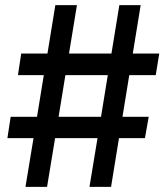

<svg xmlns="http://www.w3.org/2000/svg" viewBox="-20 -727 647 747"><path d="M359.4 -189.5H194.3L163.1 0H79.1L110.4 -189.5H8.8L21.5 -272.5H124L150.4 -434.6H49.8L62.5 -518.6H164.6L195.3 -707H279.3L248.5 -518.6H413.6L444.3 -707H527.3L496.6 -518.6H599.6L585.9 -434.6H482.9L456.5 -272.5H558.6L543.9 -189.5H442.9L412.1 0H328.1ZM373 -272.5 399.4 -434.6H234.4L208 -272.5Z"/></svg>

Font: Pretendard Std Medium
Style: Regular
Weight: 500
Designer: Base glyphs from Inter by Rasmus Andersson; Hangeul glyphs from Noto Sans CJK(Source Han Sans) by Jang Soo-young and Kan
Foundry: Kil Hyung-jin
Version: Version 1.309